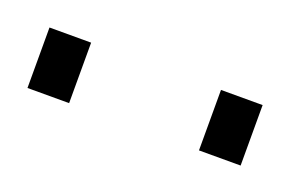

<svg xmlns="http://www.w3.org/2000/svg" viewBox="-30 -746 274 182"><g transform="rotate(20 107.5 -654.5)"><path d="M0 -624V-685H42V-624ZM173 -624V-685H215V-624Z"/></g></svg>

Font: Saira Thin Condensed
Style: Regular
Weight: 100
Width: 3
Version: Version 1.101